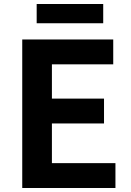

<svg xmlns="http://www.w3.org/2000/svg" viewBox="-20 -938 655 958"><path d="M163 -822H495V-918H163ZM91 0H556V-124H239V-322H499V-446H239V-617H545V-741H91Z"/></svg>

Font: Noto Sans JP
Style: Bold
Weight: 700
Designer: Ryoko NISHIZUKA  (kana, bopomofo & ideographs); Paul D. Hunt (Latin, Greek & Cyrillic); Sandoll Communications , Soo-you
Foundry: Adobe
Version: Version 2.002;hotconv 1.0.116;makeotfexe 2.5.65601